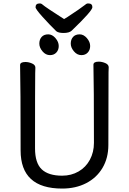

<svg xmlns="http://www.w3.org/2000/svg" viewBox="-20 -1074 750 1118"><path d="M342 24Q100 24 100 -198Q100 -575 97 -695Q97 -713 128 -713Q147 -713 166.5 -704.5Q186 -696 186 -680Q186 -662 185 -649Q184 -584 184 -210Q184 -125 223 -88Q262 -51 342 -51Q395 -51 437.5 -75.5Q480 -100 503.5 -144Q527 -188 527 -242Q527 -580 524 -697Q524 -715 555 -715Q574 -715 593.5 -706.5Q613 -698 613 -682Q613 -666 612 -654Q611 -594 611 -230Q611 -154 577 -96.5Q543 -39 482 -7.5Q421 24 342 24ZM454 -753Q429 -753 410.5 -775Q392 -797 392 -820Q392 -844 405.5 -859Q419 -874 444 -874Q467 -874 486 -852Q505 -830 505 -806Q505 -783 491 -768Q477 -753 454 -753ZM271 -753Q246 -753 227.5 -775Q209 -797 209 -820Q209 -844 222.5 -859Q236 -874 261 -874Q284 -874 303 -852Q322 -830 322 -806Q322 -783 308 -768Q294 -753 271 -753ZM350 -882Q321 -882 308 -892Q269 -930 228 -975.5Q187 -1021 187 -1032Q187 -1054 211 -1054Q221 -1054 228 -1047Q245 -1032 353 -963Q370 -974 373 -975Q445 -1022 477 -1047Q484 -1054 494 -1054Q518 -1054 518 -1032Q518 -1011 398 -896Q384 -882 350 -882Z"/></svg>

Font: LXGW WenKai Lite Medium
Style: Regular
Weight: 500
Designer: LXGW / Fontworks Inc.
Foundry: LXGW / Fontworks Inc.
Version: Version 1.511; March 25, 2025